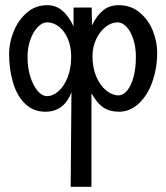

<svg xmlns="http://www.w3.org/2000/svg" viewBox="-20 -529 640 739"><path d="M585 -327Q585 -267 566.5 -214.5Q548 -162 514.2 -130.5Q480.5 -99 438 -99Q401.5 -99 377.5 -115.5Q353.5 -132 332 -170V190H252L255 -174Q226.5 -99 155 -99Q108 -99 76.5 -129.8Q45 -160.5 30 -211.5Q15 -262.5 15 -323Q15 -363.5 32.2 -407Q49.5 -450.5 82.8 -479.8Q116 -509 162 -509Q195.5 -509 220 -488Q244.5 -467 263 -428V-500H333L334 -431Q352 -469.5 376.8 -489.2Q401.5 -509 436 -509Q484.5 -509 518.2 -480.5Q552 -452 568.5 -409.8Q585 -367.5 585 -327ZM336 -312Q336 -268 350.8 -233.8Q365.5 -199.5 388.8 -180.8Q412 -162 436 -162Q454 -162 469.5 -180.5Q485 -199 494 -232.8Q503 -266.5 503 -310Q503 -348 493 -378.5Q483 -409 466.8 -426Q450.5 -443 433 -443Q409.5 -443 387 -425.8Q364.5 -408.5 350.2 -378.5Q336 -348.5 336 -312ZM86 -309Q86 -267.5 97 -233Q108 -198.5 125.2 -178.8Q142.5 -159 160 -159Q183.5 -159 205.2 -178Q227 -197 240.5 -231.8Q254 -266.5 254 -311Q254 -349.5 241.2 -379.5Q228.5 -409.5 207 -426.2Q185.5 -443 161 -443Q143.5 -443 126 -425.5Q108.5 -408 97.2 -377.2Q86 -346.5 86 -309Z"/></svg>

Font: JuliaMono
Style: Bold
Weight: 700
Monospace: yes
Designer: cormullion
Foundry: corm
Version: Version 0.055; ttfautohint (v1.8.4)